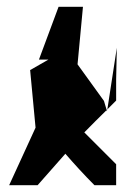

<svg xmlns="http://www.w3.org/2000/svg" viewBox="-20 -735 388 567"><path d="M7 -188H91L173 -281C199 -251 228 -219 259 -188H323V-250L229 -344C250 -366 273 -388 295 -410L287 -437L209 -545L225 -715H153L95 -559H123L69 -528L85 -358ZM295 -410V-406L297 -412ZM297 -412 323 -438V-500L325 -594Z"/></svg>

Font: bitstorm
Style: maxcn
Weight: 400
Version: Version 0.2